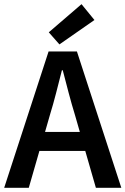

<svg xmlns="http://www.w3.org/2000/svg" viewBox="-22 -901 602 921"><path d="M217 -348 194 -268H361L338 -348Q322 -400 307.5 -455Q293 -510 279 -564H275Q261 -509 247 -454.5Q233 -400 217 -348ZM-2 0 211 -654H347L560 0H438L387 -177H167L116 0ZM263 -688 212 -746 369 -881 431 -805Z"/></svg>

Font: Processing Sans Pro Semibold
Style: Regular
Weight: 600
Designer: Paul D. Hunt
Foundry: Adobe Systems Incorporated
Version: Version 2.020;PS 2.000;hotconv 1.0.86;makeotf.lib2.5.63406